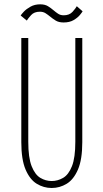

<svg xmlns="http://www.w3.org/2000/svg" viewBox="-20 -880 490 910"><path d="M225 11Q187 11 154.2 -9Q121.5 -29 101.2 -76.5Q81 -124 81 -206V-700H114V-208Q114 -132.5 130 -92.2Q146 -52 171.2 -37Q196.5 -22 225 -22Q253.5 -22 279.2 -37Q305 -52 321 -92.2Q337 -132.5 337 -208V-700H370V-206Q370 -124 349.5 -76.5Q329 -29 296 -9Q263 11 225 11ZM281.5 -773.5Q258.5 -773.5 244 -782.5Q229.5 -791.5 217.5 -801.5Q206.5 -810.5 195.5 -817.5Q184.5 -824.5 169 -824.5Q142 -824.5 127.5 -808.5Q113 -792.5 107 -782.5L78 -806.5Q81 -812 93 -824.8Q105 -837.5 124.8 -848.5Q144.5 -859.5 170.5 -859.5Q193 -859.5 207.5 -850.5Q222 -841.5 233.5 -831.5Q244.5 -822 255.5 -814.8Q266.5 -807.5 282 -807.5Q309 -807.5 324 -824.2Q339 -841 344 -850.5L371.5 -826.5Q369 -821.5 358.5 -808.8Q348 -796 329 -784.8Q310 -773.5 281.5 -773.5Z"/></svg>

Font: Trispace Condensed Thin
Style: Regular
Weight: 100
Width: 3
Designer: Tyler Finck
Foundry: Etcetera Type Company
Version: Version 1.210; ttfautohint (v1.8.3)